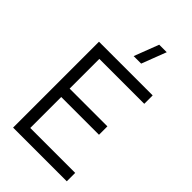

<svg xmlns="http://www.w3.org/2000/svg" viewBox="-284 -1049 1138 1138"><g transform="rotate(45 285.0 -480.0)"><path d="M275.5 -805H338.5L398 -960H335ZM520 0V-70.5H143.5V-330H460V-400.5H143.5V-649.5H520V-720H70V0Z"/></g></svg>

Font: Manrope
Style: Regular
Weight: 400
Designer: Mikhail Sharanda
Foundry: Mikhail Sharanda
Version: Version 4.505